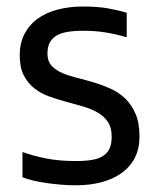

<svg xmlns="http://www.w3.org/2000/svg" viewBox="-20 -549 480 580"><path d="M231 -529.3Q274.9 -529.3 306.4 -523.7Q337.9 -518.1 362.8 -510.3V-436.5Q330.6 -445.8 299.6 -450.9Q268.6 -456.1 231 -456.1Q204.1 -456.1 183.6 -452.6Q163.1 -449.2 149.4 -440.7Q135.7 -432.1 129.2 -418Q122.6 -403.8 123.5 -382.3Q124.5 -361.8 137 -349.1Q149.4 -336.4 168.9 -328.1Q188.5 -319.8 213.4 -313.7Q238.3 -307.6 264.2 -299.8Q290 -292 314.7 -280.8Q339.4 -269.5 358.6 -251Q377.9 -232.4 389.6 -204.8Q401.4 -177.2 401.4 -136.2Q401.4 -100.1 387.5 -72.8Q373.5 -45.4 348.1 -26.9Q322.8 -8.3 287.6 1.2Q252.4 10.7 209.5 10.7Q187 10.7 163.8 8.8Q140.6 6.8 118.9 3.7Q97.2 0.5 78.9 -3.9Q60.5 -8.3 47.9 -13.7V-89.8Q77.1 -79.1 117.2 -70.8Q157.2 -62.5 209.5 -62.5Q237.3 -62.5 257.6 -65.9Q277.8 -69.3 291.3 -77.9Q304.7 -86.4 311 -100.6Q317.4 -114.7 317.4 -136.2Q317.4 -164.1 305.4 -181.4Q293.5 -198.7 273.9 -209.7Q254.4 -220.7 229.5 -227.8Q204.6 -234.9 178.5 -241.9Q152.3 -249 127.4 -258.1Q102.5 -267.1 83 -282.7Q63.5 -298.3 51.5 -322Q39.6 -345.7 39.6 -382.3Q39.6 -418 53.5 -445.6Q67.4 -473.1 92.5 -491.7Q117.7 -510.3 153.1 -519.8Q188.5 -529.3 231 -529.3Z"/></svg>

Font: Arian AMU
Style: Regular
Weight: 400
Designer: Ruben Hakobyan (Tarumian)
Foundry: Ruben Hakobyan (Tarumian)
Version: Version 4.003